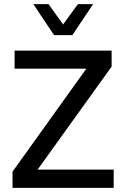

<svg xmlns="http://www.w3.org/2000/svg" viewBox="-20 -914 614 934"><path d="M41 0V-79L400 -580H51V-668H523V-590L163 -89H533V0ZM243 -743 142 -894H216L287 -795L359 -894H433L332 -743Z"/></svg>

Font: Gantari Medium
Style: Regular
Weight: 500
Designer: Anugrah Pasau
Foundry: Lafontype
Version: Version 1.000; ttfautohint (v1.8.4.7-5d5b)